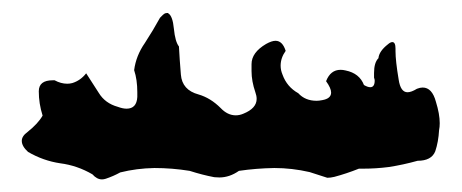

<svg xmlns="http://www.w3.org/2000/svg" viewBox="-20 -193 714 297"><path d="M123 76.7Q99.6 63 73.2 59.6Q46.9 55.7 23.4 42Q13.7 33.2 13.7 24.9Q13.7 17.6 22.5 11.2Q39.1 -2 45.9 -14.2Q40 -32.7 40 -51.8Q40 -68.8 61.5 -68.8Q61.5 -68.8 64.5 -68.8Q74.2 -63.5 84 -63.5Q87.9 -63.5 91.8 -64.5Q104.5 -68.4 113.3 -79.6Q123 -64.9 132.8 -49.3Q142.6 -33.2 162.1 -27.8Q169.9 -24.9 175.8 -24.9Q191.4 -24.9 192.4 -43Q192.4 -43 192.4 -50.3Q192.4 -69.8 187.5 -84.5Q190.4 -106.9 204.1 -126.5Q216.8 -146 227.5 -165.5Q232.4 -170.9 235.4 -172.4Q237.3 -172.9 238.3 -172.9Q238.3 -172.9 239.3 -172.9Q240.2 -172.9 240.2 -172.4Q247.1 -168.5 249 -148.4Q251 -128.4 256.8 -121.1Q257.8 -101.6 259.8 -77.6Q261.7 -53.7 287.1 -46.9Q305.7 -41.5 321.3 -25.9Q332 -14.6 344.7 -14.6Q350.6 -14.6 356.4 -17.1Q377 -25.4 377 -40Q377 -44.9 375 -50.3Q369.1 -67.4 369.1 -83Q369.1 -87.9 369.1 -92.3V-93.8Q369.1 -111.8 391.6 -125Q400.4 -129.9 406.2 -129.9Q417 -129.9 421.9 -114.3Q414.1 -103.5 414.1 -91.3Q414.1 -84.5 417 -77.6Q423.8 -58.6 441.4 -48.8Q452.1 -37.1 469.7 -37.1Q473.6 -37.1 478.5 -38.1Q492.2 -40.5 492.2 -49.8Q492.2 -56.6 484.4 -67.4Q491.2 -85 506.8 -85Q510.7 -85 514.6 -84Q536.1 -79.6 543 -61.5Q548.8 -58.1 552.7 -58.1Q559.6 -58.1 559.6 -68.4Q559.6 -70.3 558.6 -72.8Q558.6 -76.7 558.6 -80.1Q558.6 -96.2 565.4 -103Q566.4 -113.8 580.1 -124.5Q584 -127.9 586.9 -127.9Q591.8 -127.9 591.8 -117.7Q591.8 -115.7 591.8 -113.8Q591.8 -99.1 596.7 -69.8Q599.6 -50.3 610.4 -50.3Q616.2 -50.3 625 -55.7Q629.9 -57.6 633.8 -57.6Q648.4 -57.6 654.3 -35.6Q660.2 -16.6 660.2 -2.4Q660.2 3.4 659.2 8.3Q658.2 26.4 653.3 41Q647.5 55.7 626 55.7Q603.5 62 581.1 65.4Q561.5 67.9 542 67.9Q540 67.9 535.2 67.9Q515.6 75.7 497.1 80.6Q491.2 82 486.3 82Q477.5 79.1 459 73.2Q431.6 66.9 404.3 66.9Q376 67.4 349.6 71.3Q335 81.5 319.3 81.5Q315.4 81.5 311.5 81.1Q293 77.6 273.4 71.3Q246.1 66.9 218.8 66.9Q191.4 67.4 166 73.7Q155.3 79.6 143.6 83.5Q140.6 84.5 137.7 84.5Q129.9 84.5 123 76.7Z"/></svg>

Font: Brazier Flame
Style: Regular
Weight: 400
Designer: Walter E Stewart
Version: 0.1